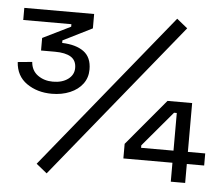

<svg xmlns="http://www.w3.org/2000/svg" viewBox="-51 -769 974 838"><g transform="rotate(5 435.5 -350.0)"><path d="M15 -462 78 -468Q81 -430 109 -410Q137 -390 175 -390Q216 -390 241.5 -409Q267 -428 267 -458Q267 -491 243 -506Q219 -521 173 -521H112V-576L234 -636V-647H23V-700H329V-637L201 -573V-562Q262 -560 296 -535Q330 -510 330 -457Q330 -421 310 -394Q290 -367 254.5 -352Q219 -337 175 -337Q111 -337 65 -369Q19 -401 15 -462ZM183 11 136 -27 692 -711 739 -673ZM726 0V-83H511V-147L681 -350H789V-136H865V-83H789V0ZM726 -136V-301H714L584 -147V-136Z"/></g></svg>

Font: Space Grotesk Frontify
Style: Regular
Weight: 400
Designer: Florian Karsten
Version: Version 2.000